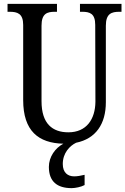

<svg xmlns="http://www.w3.org/2000/svg" viewBox="-20 -734 649 994"><path d="M351 240C369 240 400 234 418 224V171C398 176 379 179 364 179C331 179 305 160 305 115C305 58 341 21 374 5C476 -16 528 -92 528 -205V-601C528 -664 558 -673 598 -673H609V-714H394V-673H405C445 -673 473 -664 473 -605L474 -207C473 -117 428 -49 334 -49C252 -49 195 -93 195 -210V-601C195 -664 224 -673 264 -673H275V-714H19V-673H30C70 -673 100 -664 100 -605V-216C100 -56 179 7 308 10C266 32 233 78 233 130C233 206 276 240 351 240Z"/></svg>

Font: Noto Serif Devanagari Condensed
Style: Regular
Weight: 400
Width: 3
Designer: Universal Thirst, Indian Type Foundry and the Monotype Design Team
Foundry: Monotype Imaging Inc.
Version: Version 2.004